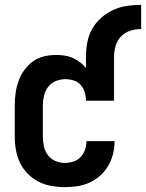

<svg xmlns="http://www.w3.org/2000/svg" viewBox="-20 -765 603 793"><path d="M247 8Q274 8 300 4Q326 0 350 -11Q374 -22 393.5 -39.5Q413 -57 426.5 -79.5Q440 -102 446.5 -128Q453 -154 453 -180Q453 -181 453 -181.5Q453 -182 453 -182H337Q337 -182 337 -181.5Q337 -181 337 -181Q337 -163 331 -146Q325 -129 312.5 -116Q300 -103 282.5 -97.5Q265 -92 247 -92Q228 -92 209 -100Q190 -108 178 -124Q166 -140 161.5 -160Q157 -180 157 -200V-330Q157 -350 162 -370.5Q167 -391 179.5 -407Q192 -423 211 -430.5Q230 -438 250 -438Q268 -438 285 -432.5Q302 -427 313.5 -414Q325 -401 330 -384Q335 -367 335 -349H451V-530Q451 -553 457.5 -575.5Q464 -598 480 -614.5Q496 -631 518 -638Q540 -645 563 -645V-745Q533 -745 503.5 -740.5Q474 -736 447 -723.5Q420 -711 397.5 -691Q375 -671 360.5 -645Q346 -619 340.5 -589.5Q335 -560 335 -530V-484Q324 -498 310 -508.5Q296 -519 280 -526Q264 -533 246.5 -535.5Q229 -538 212 -538Q186 -538 161 -532Q136 -526 115.5 -511Q95 -496 80 -475Q65 -454 56.5 -430Q48 -406 44.5 -381Q41 -356 41 -330V-200Q41 -172 46 -144.5Q51 -117 63 -92Q75 -67 95 -47Q115 -27 139.5 -14.5Q164 -2 192 3Q220 8 247 8Z"/></svg>

Font: Iosevka SS09
Style: Bold
Weight: 700
Monospace: yes
Designer: Belleve Invis
Foundry: Belleve Invis
Version: Version 5.2.1; ttfautohint (v1.8.3)